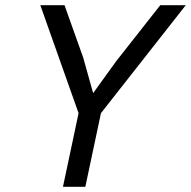

<svg xmlns="http://www.w3.org/2000/svg" viewBox="-20 -718 734 738"><path d="M222 0 282 -283 135 -698H228L300 -496L338 -360L426 -482L596 -698H694L368 -283L308 0Z"/></svg>

Font: Azeret Mono Thin Light
Style: Italic
Weight: 300
Italic angle: -12°
Version: Version 1.002